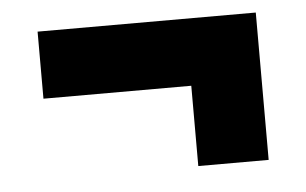

<svg xmlns="http://www.w3.org/2000/svg" viewBox="-34 -502 646 405"><g transform="rotate(-5 289.0 -300.0)"><path d="M58 -314V-456H520V-144H371V-314Z"/></g></svg>

Font: Oxanium ExtraLight ExtraBold
Style: Regular
Weight: 800
Version: Version 2.000